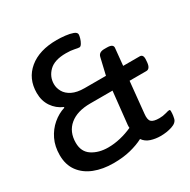

<svg xmlns="http://www.w3.org/2000/svg" viewBox="-160 -857 1002 1014"><g transform="rotate(-30 341.0 -350.0)"><path d="M250 7Q185 7 134 -13Q83 -33 53.5 -73Q24 -113 24 -172Q24 -225 44 -266.5Q64 -308 97.5 -336.5Q131 -365 170 -377L171 -381Q131 -398 107 -433.5Q83 -469 83 -517Q83 -604 145 -655.5Q207 -707 314 -707Q338 -707 365 -704Q392 -701 411 -694Q430 -687 430 -674Q430 -667 426 -652.5Q422 -638 414.5 -625.5Q407 -613 399 -613Q391 -613 371 -617.5Q351 -622 321 -622Q251 -622 218 -589.5Q185 -557 185 -512Q185 -488 198 -465Q211 -442 240 -427.5Q269 -413 315 -413H445L469 -515Q475 -540 508 -540H524Q545 -540 553.5 -533.5Q562 -527 560 -515L550 -413H651Q674 -413 670 -377L669 -364Q665 -328 642 -328H540L521 -138Q517 -103 529.5 -90.5Q542 -78 578 -78Q600 -78 618.5 -83.5Q637 -89 643 -89Q649 -89 649 -80Q649 -77 648.5 -65.5Q648 -54 644 -37Q639 -14 606.5 -3.5Q574 7 537 7Q506 7 478 -2Q450 -11 434 -34Q400 -16 354 -4.5Q308 7 250 7ZM267 -79Q304 -79 342 -88Q380 -97 415 -113Q414 -123 415 -132L436 -328H300Q220 -328 175 -290.5Q130 -253 130 -186Q130 -131 170 -105Q210 -79 267 -79Z"/></g></svg>

Font: Asap Semi Expanded Semi Expanded Medium
Style: Italic
Weight: 500
Width: 6
Italic angle: -6°
Designer: Pablo Cosgaya
Foundry: Omnibus-Type
Version: Version 3.001; ttfautohint (v1.8.4.7-5d5b)